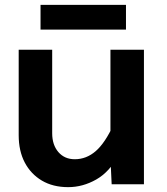

<svg xmlns="http://www.w3.org/2000/svg" viewBox="-20 -759 690 791"><path d="M195 -554V-210Q195 -162 220.5 -132.5Q246 -103 288 -103Q336 -103 374.5 -136.5Q413 -170 448 -246L468 -120Q432 -51 376.5 -19.5Q321 12 261 12Q198 12 152.5 -15Q107 -42 82 -89.5Q57 -137 57 -202V-554ZM573 -554V0H440L435 -107V-554ZM147 -637V-739H499V-637Z"/></svg>

Font: Azeret Mono SemiBold
Style: Regular
Weight: 600
Designer: Martin Vácha
Foundry: Displaay
Version: Version 1.002